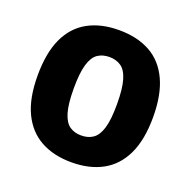

<svg xmlns="http://www.w3.org/2000/svg" viewBox="-106 -660 767 773"><g transform="rotate(20 278.0 -273.0)"><path d="M278 10.5Q201.5 10.5 146 -20Q90.5 -50.5 60.8 -112.8Q31 -175 31 -271.5Q31 -369 60.2 -431.8Q89.5 -494.5 145 -525Q200.5 -555.5 278 -555.5Q356 -555.5 411.5 -524.8Q467 -494 496.2 -431Q525.5 -368 525.5 -272.5Q525.5 -176 495.8 -113.2Q466 -50.5 410.5 -20Q355 10.5 278 10.5ZM278 -104.5Q307.5 -104.5 328.2 -118.8Q349 -133 360 -169Q371 -205 371 -271Q371 -338.5 360 -375.2Q349 -412 328 -426.2Q307 -440.5 278 -440.5Q249 -440.5 228.2 -426.5Q207.5 -412.5 196.5 -376Q185.5 -339.5 185.5 -273Q185.5 -206 196.5 -169.5Q207.5 -133 228 -118.8Q248.5 -104.5 278 -104.5Z"/></g></svg>

Font: Encode Sans SemiCondensed
Style: Bold
Weight: 700
Width: 4
Designer: Multiple Designers
Foundry: Impallari Type
Version: Version 3.002